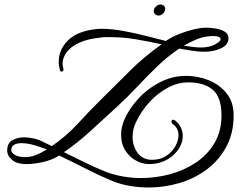

<svg xmlns="http://www.w3.org/2000/svg" viewBox="-20 -718 1075 853"><path d="M640 115Q597 115 554.5 107.5Q512 100 474 84Q419 61 363.5 32.5Q308 4 243 -27Q209 -6 168.5 2.5Q128 11 98 11Q55 11 33.5 -7.5Q12 -26 12 -49Q12 -83 35.5 -95.5Q59 -108 87 -108Q93 -108 99 -107.5Q105 -107 111 -106Q143 -102 168 -89.5Q193 -77 210 -69Q274 -112 326 -169Q378 -226 433 -280Q500 -346 560 -406Q620 -466 698 -521Q645 -533 586.5 -543Q528 -553 471 -553Q460 -553 448.5 -553Q437 -553 426 -551Q367 -545 329.5 -527Q292 -509 275 -484.5Q258 -460 258 -436Q258 -426 261 -415Q262 -413 262 -409Q262 -400 254 -400Q247 -400 246 -407Q244 -417 242.5 -426Q241 -435 241 -444Q241 -498 282.5 -539Q324 -580 409 -589Q415 -590 421 -590Q427 -590 434 -590Q476 -590 528 -580.5Q580 -571 630.5 -558Q681 -545 717 -536Q743 -554 776 -567Q809 -580 841 -587.5Q873 -595 896 -595Q917 -595 940 -591Q963 -587 979 -577Q995 -567 995 -548Q995 -519 962 -503.5Q929 -488 887 -488Q864 -488 834 -492.5Q804 -497 776 -502Q724 -467 678.5 -423Q633 -379 589.5 -332.5Q546 -286 500 -244Q445 -194 385.5 -139Q326 -84 264 -42Q309 -20 355.5 3Q402 26 452 46Q487 59 526.5 66Q566 73 607 73Q672 73 735 56Q798 39 850 4.5Q902 -30 933 -82.5Q964 -135 964 -206Q964 -285 926 -318.5Q888 -352 816 -352Q771 -352 727 -329Q683 -306 646 -266.5Q609 -227 585 -177Q569 -145 569 -110Q569 -69 591.5 -38.5Q614 -8 656 -8Q692 -8 718 -25Q744 -42 758.5 -67.5Q773 -93 773 -117Q773 -148 749 -166Q742 -170 742 -177Q742 -186 749 -186Q754 -186 759 -182Q776 -168 784 -150.5Q792 -133 792 -114Q792 -85 774.5 -57.5Q757 -30 726 -11Q695 8 652 11Q620 13 589 -2Q558 -17 538 -47.5Q518 -78 518 -119Q518 -150 531 -183Q552 -233 593.5 -278.5Q635 -324 690.5 -352.5Q746 -381 806 -381Q859 -381 907.5 -361.5Q956 -342 987 -303Q1018 -264 1018 -206Q1018 -126 985.5 -66Q953 -6 899 34.5Q845 75 777.5 95Q710 115 640 115ZM873 -507Q910 -507 935 -520.5Q960 -534 960 -543Q960 -558 927 -558Q922 -558 915.5 -557.5Q909 -557 902 -556Q876 -553 848 -541Q820 -529 797 -515Q817 -512 836.5 -509.5Q856 -507 873 -507ZM93 -20Q115 -20 138.5 -29Q162 -38 188 -54Q169 -62 136 -72Q103 -82 75 -82Q56 -82 43 -75Q30 -68 30 -50Q30 -40 46 -30Q62 -20 93 -20ZM684 -649Q675 -649 669 -655Q663 -661 663 -669Q663 -680 672.5 -689Q682 -698 694 -698Q702 -698 708 -692.5Q714 -687 714 -679Q714 -667 704.5 -658Q695 -649 684 -649Z"/></svg>

Font: Gwendolyn
Style: Bold
Weight: 700
Designer: Robert E. Leuschke
Foundry: Robert E. Leuschke
Version: Version 1.010; ttfautohint (v1.8.3)